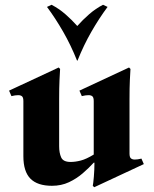

<svg xmlns="http://www.w3.org/2000/svg" viewBox="-20 -764 647 805"><path d="M573 -99 583 -76 375 21 369 15Q371 6 373.5 -23Q376 -52 376 -82H373Q353 -60 327 -37.5Q301 -15 269 0Q237 15 198 15Q137 15 107.5 -15Q78 -45 78 -109V-340Q78 -355 72.5 -360Q67 -365 56 -365Q44 -365 28 -361L18 -384L226 -481L232 -475Q231 -460 229.5 -428.5Q228 -397 228 -349V-151Q228 -123 236.5 -104Q245 -85 276 -85Q296 -85 319 -91Q342 -97 373 -116V-340Q373 -355 367.5 -360Q362 -365 351 -365Q339 -365 323 -361L313 -384L521 -481L527 -475Q526 -460 524.5 -428.5Q523 -397 523 -349V-120Q523 -105 529 -100Q535 -95 545 -95Q557 -95 573 -99ZM412 -744 431 -735Q396 -688 363.5 -631.5Q331 -575 305 -510H303Q277 -575 244.5 -631.5Q212 -688 177 -735L196 -744Q227 -728 254 -704.5Q281 -681 304 -655Q327 -681 354 -704.5Q381 -728 412 -744Z"/></svg>

Font: Bona Nova
Style: Bold
Weight: 700
Designer: Mateusz Machalski
Foundry: Capitalics
Version: Version 4.001; ttfautohint (v1.8.3)